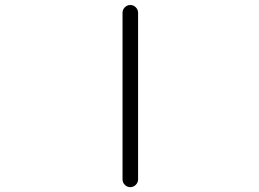

<svg xmlns="http://www.w3.org/2000/svg" viewBox="-20 -774 1040 772"><path d="M472.7 -52.7V-722.7Q472.7 -735.4 481.9 -744.6Q491.2 -753.9 503.9 -753.9Q516.6 -753.9 525.9 -744.6Q535.2 -735.4 535.2 -722.7V-52.7Q535.2 -40 525.9 -30.8Q516.6 -21.5 503.9 -21.5Q491.2 -21.5 481.9 -30.8Q472.7 -40 472.7 -52.7Z"/></svg>

Font: Gen Jyuu Gothic L Monospace Light
Style: Regular
Weight: 300
Designer: [Source Han Sans]
Ryoko NISHIZUKA  (kana & ideographs); Paul D. Hunt (Latin, Greek & Cyrillic); Wenlong ZHANG  (bopomofo
Version: Version 1.002.20150607